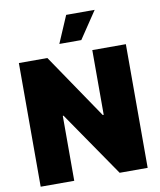

<svg xmlns="http://www.w3.org/2000/svg" viewBox="-101 -1034 924 1112"><g transform="rotate(-10 361.5 -477.5)"><path d="M676.1 -727.3V0H511.4L248.6 -382.1H244.3V0H46.9V-727.3H214.5L473 -346.6H478.7V-727.3ZM296.9 -795.5 365.1 -954.5H532.7L426.1 -795.5Z"/></g></svg>

Font: Karasuma Gothic
Style: Black
Weight: 900
Designer: Rasmus Andersson / Ryoko Nishizuka
Foundry: Genbu
Version: Version 1.00